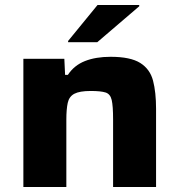

<svg xmlns="http://www.w3.org/2000/svg" viewBox="-20 -744 716 764"><path d="M73 0V-510H236L239 -446H250Q275 -484 318 -501Q361 -518 420 -518Q499 -518 538 -493.5Q577 -469 589 -423Q601 -377 601 -311V0H430V-269Q430 -322 424.5 -346Q419 -370 400 -376Q381 -382 341 -382Q297 -382 276 -371Q255 -360 249.5 -334.5Q244 -309 244 -268V0ZM251 -576V-581L368 -724H534V-719L367 -576Z"/></svg>

Font: Saira Expanded
Style: Bold
Weight: 700
Width: 7
Designer: Hector Gatti with collaboration of the Omnibus-Type team
Foundry: Omnibus-Type
Version: Version 1.100; ttfautohint (v1.8.3)